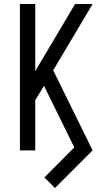

<svg xmlns="http://www.w3.org/2000/svg" viewBox="-20 -755 540 964"><path d="M256 189 203 136 353 -15 201 -324 157 -252V0H80V-735H157V-398L357 -735H445L247 -402L445 0Z"/></svg>

Font: Iosevka MaddieWtf
Style: Regular
Weight: 400
Monospace: yes
Designer: Belleve Invis
Foundry: Belleve Invis
Version: Version 31.3.0; ttfautohint (v1.8.3)